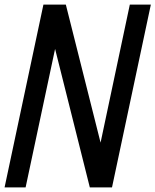

<svg xmlns="http://www.w3.org/2000/svg" viewBox="-21 -820 680 840"><path d="M-1 0 169 -800H267L419 -196L547 -800H639L469 0H372L220 -606L91 0Z"/></svg>

Font: Victor Mono Thin SemiBold
Style: Italic
Weight: 600
Italic angle: -12°
Monospace: yes
Version: Version 1.561;gftools[0.9.30]